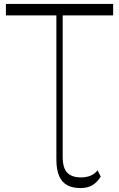

<svg xmlns="http://www.w3.org/2000/svg" viewBox="-20 -750 604 974"><path d="M388 204Q349 204 322 190Q295 176 280.5 144Q266 112 266 58V-101H298V45Q298 103 321.5 126.5Q345 150 391 150Q417 150 438.5 141.5Q460 133 475 114L491 146Q473 175 448.5 189.5Q424 204 388 204ZM10 -672V-730H554V-672ZM266 0V-730H298V0Z"/></svg>

Font: Savate ExtraLight
Style: Regular
Weight: 200
Designer: Max Esnée
Foundry: Plomb Type
Version: Version 2.000